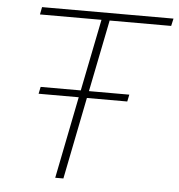

<svg xmlns="http://www.w3.org/2000/svg" viewBox="-51 -748 741 796"><g transform="rotate(5 319.5 -350.0)"><path d="M208 0 276 -341H109L115 -370H282L342 -669H86L92 -700H639L632 -669H376L316 -370H484L478 -341H310L242 0Z"/></g></svg>

Font: Montserrat Thin ExtraLight
Style: Italic
Weight: 250
Italic angle: -11.3°
Version: Version 9.000